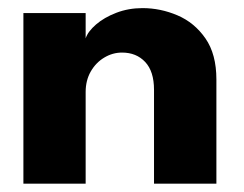

<svg xmlns="http://www.w3.org/2000/svg" viewBox="-20 -442 588 462"><path d="M322.9 -422.5Q366.1 -422.5 407 -405.1Q447.8 -387.7 474.2 -349.8Q500.7 -311.9 500.7 -250.6V0H350.6V-225.9Q350.6 -270.3 329.3 -292.9Q308.1 -315.5 273.7 -315.5Q250.9 -315.5 230.8 -303.4Q210.7 -291.4 198.4 -270Q186.1 -248.6 186.1 -220.6V0H36.3V-410.5H186.1V-349.7Q191.6 -366.3 211.1 -383.1Q230.5 -399.9 259.8 -411.2Q289.1 -422.5 322.9 -422.5Z"/></svg>

Font: League Spartan Extralight
Style: Regular
Weight: 200
Foundry: The League of Moveable Type
Version: Version 2.300; ttfautohint (v1.8.3)